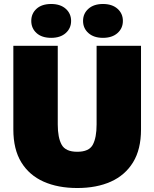

<svg xmlns="http://www.w3.org/2000/svg" viewBox="-20 -930 775 964"><path d="M368 14Q271 14 199 -18Q127 -50 87 -115Q47 -180 47 -280V-700H270V-305Q270 -239 289.5 -203.5Q309 -168 368 -168Q427 -168 446 -203.5Q465 -239 465 -305V-700H688V-280Q688 -180 648 -115Q608 -50 536.5 -18Q465 14 368 14ZM237 -740Q190 -740 163.5 -764Q137 -788 137 -825Q137 -862 163.5 -886Q190 -910 237 -910Q283 -910 310 -886Q337 -862 337 -825Q337 -788 310 -764Q283 -740 237 -740ZM497 -740Q451 -740 424 -764Q397 -788 397 -825Q397 -862 424 -886Q451 -910 497 -910Q543 -910 570 -886Q597 -862 597 -825Q597 -788 570 -764Q543 -740 497 -740Z"/></svg>

Font: Golos Text ExtraBold
Style: Regular
Weight: 800
Designer: A.Korolkova, Vitaly Kuzmin
Foundry: ParaType Ltd
Version: Version 2.004